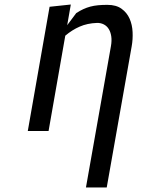

<svg xmlns="http://www.w3.org/2000/svg" viewBox="-20 -580 640 850"><path d="M195 0H103L199.5 -550L293.5 -560L277.5 -468.5L317.5 -522Q333.5 -532.5 348.8 -539.5Q364 -546.5 380 -550.8Q396 -555 414.5 -556.8Q433 -558.5 455.5 -558.5Q494.5 -558.5 518.2 -541.2Q542 -524 553.8 -497.2Q565.5 -470.5 567 -438Q568.5 -405.5 563 -375L452.5 250H360.5L471 -375Q475.5 -400 472.5 -419.5Q469.5 -439 461 -452.2Q452.5 -465.5 439 -472.2Q425.5 -479 409 -478.5Q366.5 -477 332.8 -462.2Q299 -447.5 269 -422Z"/></svg>

Font: B612
Style: Italic
Weight: 400
Italic angle: -10°
Designer: Nicolas Chauveau, Thomas Paillot, Jonathan Favre-Lamarine, Jean-Luc Vinot
Foundry: AIRBUS
Version: Version 1.008